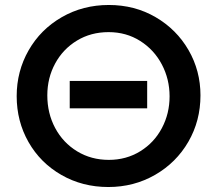

<svg xmlns="http://www.w3.org/2000/svg" viewBox="-20 -737 871 771"><path d="M785 -354Q785 -453 737 -536Q689 -619 605 -668Q521 -717 417 -717Q313 -717 228 -668Q143 -619 95 -535Q47 -451 47 -351Q47 -250 94.5 -166.5Q142 -83 226.5 -34.5Q311 14 415 14Q518 14 603 -35Q688 -84 736.5 -168Q785 -252 785 -354ZM661 -350Q661 -281 630 -222.5Q599 -164 543 -129.5Q487 -95 417 -95Q346 -95 289.5 -129.5Q233 -164 201.5 -223Q170 -282 170 -354Q170 -424 201.5 -482Q233 -540 289 -574Q345 -608 416 -608Q487 -608 543 -572.5Q599 -537 630 -478Q661 -419 661 -350ZM571 -302V-412H260V-302Z"/></svg>

Font: Geom Medium
Style: Bold
Weight: 500
Version: Version 1.102